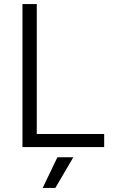

<svg xmlns="http://www.w3.org/2000/svg" viewBox="-20 -720 555 940"><path d="M90 -700H160V-64H490V0H90ZM261 50H339L251 200H189Z"/></svg>

Font: PT Root UI
Style: Regular
Weight: 400
Designer: Vitaly Kuzmin
Foundry: ParaType Ltd.
Version: Version 2.001G